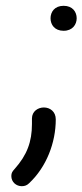

<svg xmlns="http://www.w3.org/2000/svg" viewBox="-20 -459 284 661"><path d="M90 -32C90 29 73 75 30 123C23 131 19 136 19 147C19 168 36 182 55 182C65 182 73 179 80 172C140 116 172 32 172 -48C172 -75 152 -89 131 -89C111 -89 90 -76 90 -51ZM154 -396C154 -374 168 -353 199 -353C230 -353 244 -375 244 -396C244 -418 230 -439 199 -439C168 -439 154 -418 154 -396Z"/></svg>

Font: Fabada
Style: Regular
Weight: 400
Designer: deFharo
Foundry: deFharo.com
Version: Version 4.000 2011 initial release